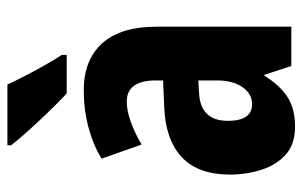

<svg xmlns="http://www.w3.org/2000/svg" viewBox="-169 -637 816 518"><g transform="rotate(-90 239.0 -378.0)"><path d="M255 -560Q336 -560 381 -510.5Q426 -461 426 -363V0H320L296 -73H294Q268 -31 236.5 -10.5Q205 10 156 10Q109 10 81 -15Q53 -40 40 -80.5Q27 -121 27 -165Q27 -252 74.5 -296Q122 -340 211 -343L281 -346V-365Q281 -444 224 -444Q177 -444 108 -404L70 -512Q108 -535 155 -547.5Q202 -560 255 -560ZM247 -249Q172 -245 172 -171Q172 -106 217 -106Q245 -106 263 -132Q281 -158 281 -201V-251ZM270 -766Q279 -746 294 -717Q309 -688 324.5 -661Q340 -634 350 -619V-606H246Q233 -618 213.5 -637.5Q194 -657 173 -679.5Q152 -702 134 -722.5Q116 -743 106 -756V-766Z"/></g></svg>

Font: Noto Sans Hebrew ExtraCondensed ExtraBold
Style: Regular
Weight: 800
Width: 2
Designer: Monotype Design Team
Foundry: Monotype Imaging Inc.
Version: Version 2.004; ttfautohint (v1.8.4.7-5d5b)